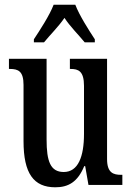

<svg xmlns="http://www.w3.org/2000/svg" viewBox="-20 -786 560 816"><path d="M124 -619V-606H167C193 -638 229 -673 254 -710C278 -673 314 -638 340 -606H383V-619C358 -657 317 -721 300 -766H208C191 -721 149 -657 124 -619ZM215 10C270 10 310 -12 338 -80H342L356 0H500V-43H495C462 -43 435 -51 435 -110V-536H277V-493H280C313 -493 337 -484 337 -421V-217C337 -120 312 -55 251 -55C194 -55 178 -101 178 -193V-536H18V-493H22C58 -493 80 -483 80 -425V-186C80 -49 123 10 215 10Z"/></svg>

Font: Noto Serif Bengali ExtraCondensed Medium
Style: Regular
Weight: 500
Width: 2
Designer: Juan Bruce, Universal Thirst, Indian Type Foundry and the Monotype Design Team.
Foundry: Monotype Imaging Inc.
Version: Version 2.003